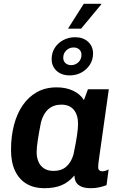

<svg xmlns="http://www.w3.org/2000/svg" viewBox="-20 -981 640 1011"><path d="M212 10Q160 10 121 -12.5Q82 -35 60 -80Q38 -125 38 -192Q38 -262 53.5 -322Q69 -382 99.5 -426.5Q130 -471 174.5 -496Q219 -521 279 -521Q327 -521 364.5 -503.5Q402 -486 422 -454L443 -511H553L503 -157Q499 -131 498 -119.5Q497 -108 497 -99Q497 -90 503 -84.5Q509 -79 518 -79Q526 -79 534.5 -81.5Q543 -84 552 -89L541 -6Q525 0 504 5Q483 10 457 10Q415 10 393.5 -7Q372 -24 372 -57Q341 -21 304 -5.5Q267 10 212 10ZM263 -81Q303 -81 329 -103.5Q355 -126 367 -168Q380 -230 385.5 -268Q391 -306 391 -328Q391 -376 368.5 -403Q346 -430 303 -430Q262 -430 235 -406.5Q208 -383 196 -338Q185 -283 179 -243.5Q173 -204 173 -179Q173 -152 182.5 -129.5Q192 -107 212 -94Q232 -81 263 -81ZM338 -830 421 -961H513L514 -959L407 -830ZM347 -584Q304 -584 278 -608Q252 -632 252 -670Q252 -703 268.5 -729Q285 -755 313.5 -770Q342 -785 375 -785Q418 -785 444 -761Q470 -737 470 -699Q470 -666 453 -640Q436 -614 408.5 -599Q381 -584 347 -584ZM354 -638Q377 -638 393 -653.5Q409 -669 409 -692Q409 -710 397.5 -720.5Q386 -731 367 -731Q345 -731 329 -715.5Q313 -700 313 -677Q313 -659 325 -648.5Q337 -638 354 -638Z"/></svg>

Font: Chivo Mono SemiBold
Style: Italic
Weight: 600
Italic angle: -8.05°
Monospace: yes
Version: Version 1.008